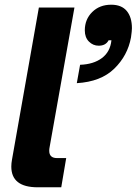

<svg xmlns="http://www.w3.org/2000/svg" viewBox="-20 -795 580 815"><path d="M140 0Q28 0 28 -88Q28 -102 31 -118L145 -763H296L190 -167Q189 -163 189 -155Q189 -124 222 -124H261L240 0ZM320 -520Q377 -522 412.5 -548.5Q448 -575 453 -624H441Q429 -601 399 -601Q375 -601 357.5 -618.5Q340 -636 340 -666Q340 -713 371.5 -744Q403 -775 452 -775Q496 -775 518 -748.5Q540 -722 540 -675Q540 -664 536 -636Q522 -559 465 -503.5Q408 -448 306 -442Z"/></svg>

Font: Open Sauce Sans ExBold Italic
Style: Regular
Weight: 800
Italic angle: -10°
Designer: Alfredo Marco Pradil
Foundry: Creative Sauce Fz LLC
Version: Version 1.477